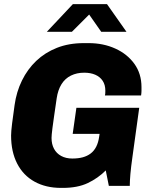

<svg xmlns="http://www.w3.org/2000/svg" viewBox="-20 -905 736 935"><path d="M277 10Q203 10 148 -20.5Q93 -51 63.5 -108.5Q34 -166 34 -245Q34 -264 39 -304.5Q44 -345 51 -393Q60 -458 87 -513Q114 -568 156.5 -608.5Q199 -649 257 -672Q315 -695 388 -695H412Q483 -695 541.5 -668.5Q600 -642 634.5 -594Q669 -546 669 -481Q669 -471 669 -462Q669 -453 667 -440H491Q492 -444 492.5 -448.5Q493 -453 493 -463Q493 -492 480 -511.5Q467 -531 444 -541Q421 -551 390 -551Q354 -551 325.5 -537Q297 -523 279.5 -495Q262 -467 256 -426Q248 -371 243 -336.5Q238 -302 235.5 -282Q233 -262 232 -251Q231 -240 231 -233Q231 -203 243 -180.5Q255 -158 278 -145.5Q301 -133 332 -133Q361 -133 383 -139Q405 -145 421.5 -157.5Q438 -170 448.5 -190.5Q459 -211 463 -240L465 -253H334L352 -380H658L625 -141Q618 -92 615 -57.5Q612 -23 612 0H510L495 -75Q457 -37 407.5 -13.5Q358 10 286 10ZM208 -750 335 -885H501L596 -750H473L401 -853H433L330 -750Z"/></svg>

Font: Chivo Medium ExtraBold
Style: Italic
Weight: 800
Italic angle: -8.05°
Version: Version 2.002